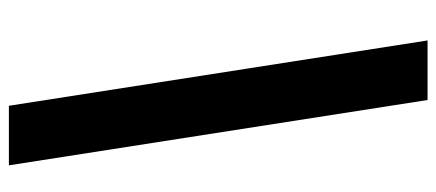

<svg xmlns="http://www.w3.org/2000/svg" viewBox="-295 -587 982 432"><g transform="rotate(90 196.0 -371.0)"><path d="M352 100H218L71 -842H205Z"/></g></svg>

Font: Montserrat Thin
Style: Bold Italic
Weight: 700
Italic angle: -11.3°
Version: Version 9.000